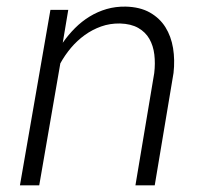

<svg xmlns="http://www.w3.org/2000/svg" viewBox="-20 -558 627 578"><path d="M185.5 -528.3 168.9 -429.2Q185.5 -453.1 205.8 -473.4Q226.1 -493.7 250 -508.3Q273.9 -522.9 301 -530.8Q328.1 -538.6 358.4 -538.1Q401.4 -537.1 431.2 -520.3Q460.9 -503.4 478 -476.1Q495.1 -448.7 501 -413.1Q506.8 -377.4 502.4 -338.4L445.8 0H387.7L444.3 -337.9Q447.8 -367.2 444.6 -393.8Q441.4 -420.4 429.7 -440.9Q418 -461.4 396.2 -473.9Q374.5 -486.3 341.3 -487.3Q311 -487.8 284.4 -478.3Q257.8 -468.8 235.1 -452.4Q212.4 -436 193.8 -414.1Q175.3 -392.1 161.6 -367.2L98.1 0H40L131.8 -528.3Z"/></svg>

Font: Roboto Mono Light
Style: Italic
Weight: 300
Designer: Google
Version: Version 2.000985; 2015; ttfautohint (v1.3)